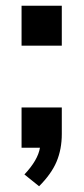

<svg xmlns="http://www.w3.org/2000/svg" viewBox="-20 -514 291 668"><path d="M55 -494H195V-355H55ZM55 -140H195V-48Q195 5 177 48Q159 91 116 134L65 93Q112 43 119 0H55Z"/></svg>

Font: Muli-Bold
Style: Bold
Weight: 700
Version: Version 2.000